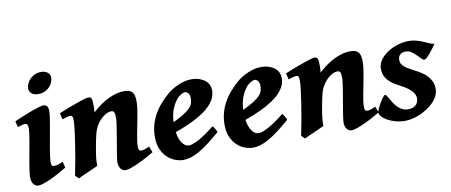

<svg xmlns="http://www.w3.org/2000/svg" viewBox="-62 -907 2753 1173"><g transform="rotate(-10 1314.0 -320.5)"><path d="M275.9 -59.6Q252.9 -45.9 227.3 -31.7Q201.7 -17.6 177 -6.1Q152.3 5.4 130.9 12.7Q109.4 20 94.7 20Q78.1 20 65.9 4.6Q53.7 -10.7 53.7 -37.1Q53.7 -51.8 56.9 -75.9Q60.1 -100.1 64.9 -128.9Q69.8 -157.7 75.7 -188.5Q81.5 -219.2 86.4 -247.1Q91.3 -274.9 94.5 -297.6Q97.7 -320.3 97.7 -332Q97.7 -343.3 96.2 -349.9Q94.7 -356.4 92.3 -359.6Q89.8 -362.8 85.9 -363.8Q82 -364.7 77.6 -364.7Q73.7 -364.7 66.4 -363Q59.1 -361.3 51.8 -358.9Q43 -356.4 33.7 -353L24.4 -390.6Q44.9 -399.9 72.5 -411.4Q100.1 -422.9 127.2 -433.1Q154.3 -443.4 176.8 -450.2Q199.2 -457 209.5 -457Q223.1 -457 231.2 -447.8Q239.3 -438.5 239.3 -416Q239.3 -401.9 235.8 -377.4Q232.4 -353 227.3 -324Q222.2 -294.9 216.3 -262.9Q210.4 -231 205.3 -201.9Q200.2 -172.9 196.8 -148.4Q193.4 -124 193.4 -109.9Q193.4 -94.7 196.5 -87.9Q199.7 -81.1 208 -81.1Q215.3 -81.1 221.7 -82Q228 -83 234.6 -85Q241.2 -86.9 248.5 -89.8Q255.9 -92.8 266.1 -97.2ZM286.6 -616.2Q286.6 -602.5 280.5 -587.4Q274.4 -572.3 262.5 -559.6Q250.5 -546.9 232.9 -538.6Q215.3 -530.3 192.4 -530.3Q177.7 -530.3 167 -533.9Q156.2 -537.6 149.4 -543.9Q142.6 -550.3 139.4 -558.1Q136.2 -565.9 136.2 -574.2Q136.2 -587.4 142.3 -602.5Q148.4 -617.7 160.6 -630.6Q172.9 -643.6 190.2 -652.1Q207.5 -660.6 230.5 -660.6Q245.1 -660.6 255.9 -656.7Q266.6 -652.8 273.4 -646.7Q280.3 -640.6 283.4 -632.6Q286.6 -624.5 286.6 -616.2Z M816.9 -59.6Q794.9 -46.4 768.8 -32.2Q742.7 -18.1 717.5 -6.6Q692.4 4.9 670.7 12.5Q648.9 20 635.7 20Q618.7 20 606.7 4.6Q594.7 -10.7 594.7 -37.1Q594.7 -45.9 597.7 -65.9Q600.6 -85.9 605 -111.8Q609.4 -137.7 614.3 -166.5Q619.1 -195.3 623.5 -221.9Q627.9 -248.5 630.9 -270Q633.8 -291.5 633.8 -302.7Q633.8 -329.1 629.6 -339.4Q625.5 -349.6 611.3 -349.6Q605 -349.6 594.7 -346.7Q584.5 -343.8 572.3 -336.4Q560.1 -329.1 546.6 -316.2Q533.2 -303.2 520.5 -283.2Q505.9 -259.8 497.8 -227.1Q489.7 -194.3 481.4 -147Q477.5 -125 475.1 -109.1Q472.7 -93.3 471.4 -80.8Q470.2 -68.4 470 -57.9Q469.7 -47.4 470.2 -36.6Q465.8 -34.2 456.3 -29.8Q446.8 -25.4 434.3 -19.8Q421.9 -14.2 408.2 -8.1Q394.5 -2 382.1 3.4Q369.6 8.8 360.1 13.4Q350.6 18.1 346.7 20L325.7 0Q335.9 -48.8 345 -100.3Q354 -151.9 361.1 -198Q368.2 -244.1 372.3 -280Q376.5 -315.9 376.5 -333Q376.5 -344.2 375.2 -350.8Q374 -357.4 371.6 -360.6Q369.1 -363.8 365.7 -364.7Q362.3 -365.7 357.9 -365.7Q353.5 -365.7 345.7 -363.8Q337.9 -361.8 330.1 -359.4Q321.3 -356.4 310.5 -353L300.8 -391.6Q314.5 -397.5 332.3 -404.8Q350.1 -412.1 369.1 -419.2Q388.2 -426.3 407.2 -433.1Q426.3 -439.9 442.6 -445.3Q459 -450.7 470.9 -453.9Q482.9 -457 488.3 -457Q495.1 -457 499.8 -454.8Q504.4 -452.6 507.1 -446.8Q509.8 -440.9 511 -430.2Q512.2 -419.4 512.2 -401.9Q512.2 -391.6 511.7 -382.1Q511.2 -372.6 509.8 -360.4Q563 -409.2 614.3 -433.1Q665.5 -457 709.5 -457Q724.6 -457 736.8 -454.1Q749 -451.2 757.6 -443.1Q766.1 -435.1 770.5 -420.2Q774.9 -405.3 774.9 -381.8Q774.9 -364.7 772 -341.8Q769 -318.8 764.4 -293.2Q759.8 -267.6 754.4 -240.7Q749 -213.9 744.4 -189.5Q739.7 -165 736.8 -144.3Q733.9 -123.5 733.9 -109.9Q733.9 -93.3 738.3 -87.2Q742.7 -81.1 751.5 -81.1Q757.3 -81.1 762.2 -82Q767.1 -83 772.5 -85Q777.8 -86.9 784.9 -89.8Q792 -92.8 802.2 -97.2Z M1241.2 -371.1Q1241.2 -357.9 1238 -342.5Q1234.9 -327.1 1225.3 -310.3Q1215.8 -293.5 1198.2 -274.9Q1180.7 -256.3 1151.4 -236.8Q1122.1 -217.3 1079.6 -196.8Q1037.1 -176.3 978 -155.3Q984.9 -110.8 1002.9 -86.2Q1021 -61.5 1044.4 -61.5Q1065.4 -61.5 1105.7 -83Q1146 -104.5 1205.1 -151.9Q1208 -150.4 1211.9 -144.8Q1215.8 -139.2 1219.5 -132.6Q1223.1 -126 1226.1 -120.1L1230 -112.3Q1189.9 -77.6 1156.7 -52.5Q1123.5 -27.3 1095.2 -11.2Q1066.9 4.9 1042.2 12.5Q1017.6 20 994.6 20Q973.1 20 947.3 11Q921.4 2 899.2 -17.8Q877 -37.6 862.1 -69.6Q847.2 -101.6 847.2 -147.9Q847.2 -186 856.4 -220.5Q865.7 -254.9 882.8 -285.9Q899.9 -316.9 924.1 -344.7Q948.2 -372.6 978.5 -398.4Q989.3 -407.7 1005.9 -418Q1022.5 -428.2 1042.2 -437Q1062 -445.8 1083.3 -451.4Q1104.5 -457 1125 -457Q1154.8 -457 1176.8 -449.5Q1198.7 -441.9 1213.1 -429.7Q1227.5 -417.5 1234.4 -402.1Q1241.2 -386.7 1241.2 -371.1ZM1022 -352.5Q1011.2 -338.4 1003.2 -324Q995.1 -309.6 989.3 -293.5Q983.4 -277.3 980 -258.8Q976.6 -240.2 975.6 -217.8Q1018.6 -238.3 1044.2 -254.6Q1069.8 -271 1083.3 -285.6Q1096.7 -300.3 1100.6 -314.5Q1104.5 -328.6 1104.5 -344.2Q1104.5 -364.3 1095.7 -375.2Q1086.9 -386.2 1074.2 -386.2Q1070.3 -386.2 1064 -383.8Q1057.6 -381.3 1050.3 -377Q1043 -372.6 1035.4 -366.5Q1027.8 -360.4 1022 -352.5Z M1673.3 -371.1Q1673.3 -357.9 1670.2 -342.5Q1667 -327.1 1657.5 -310.3Q1647.9 -293.5 1630.4 -274.9Q1612.8 -256.3 1583.5 -236.8Q1554.2 -217.3 1511.7 -196.8Q1469.2 -176.3 1410.2 -155.3Q1417 -110.8 1435.1 -86.2Q1453.1 -61.5 1476.6 -61.5Q1497.6 -61.5 1537.8 -83Q1578.1 -104.5 1637.2 -151.9Q1640.1 -150.4 1644 -144.8Q1647.9 -139.2 1651.6 -132.6Q1655.3 -126 1658.2 -120.1L1662.1 -112.3Q1622.1 -77.6 1588.9 -52.5Q1555.7 -27.3 1527.3 -11.2Q1499 4.9 1474.4 12.5Q1449.7 20 1426.8 20Q1405.3 20 1379.4 11Q1353.5 2 1331.3 -17.8Q1309.1 -37.6 1294.2 -69.6Q1279.3 -101.6 1279.3 -147.9Q1279.3 -186 1288.6 -220.5Q1297.9 -254.9 1314.9 -285.9Q1332 -316.9 1356.2 -344.7Q1380.4 -372.6 1410.6 -398.4Q1421.4 -407.7 1438 -418Q1454.6 -428.2 1474.4 -437Q1494.1 -445.8 1515.4 -451.4Q1536.6 -457 1557.1 -457Q1586.9 -457 1608.9 -449.5Q1630.9 -441.9 1645.3 -429.7Q1659.7 -417.5 1666.5 -402.1Q1673.3 -386.7 1673.3 -371.1ZM1454.1 -352.5Q1443.4 -338.4 1435.3 -324Q1427.2 -309.6 1421.4 -293.5Q1415.5 -277.3 1412.1 -258.8Q1408.7 -240.2 1407.7 -217.8Q1450.7 -238.3 1476.3 -254.6Q1502 -271 1515.4 -285.6Q1528.8 -300.3 1532.7 -314.5Q1536.6 -328.6 1536.6 -344.2Q1536.6 -364.3 1527.8 -375.2Q1519 -386.2 1506.3 -386.2Q1502.4 -386.2 1496.1 -383.8Q1489.7 -381.3 1482.4 -377Q1475.1 -372.6 1467.5 -366.5Q1460 -360.4 1454.1 -352.5Z M2219.7 -59.6Q2197.8 -46.4 2171.6 -32.2Q2145.5 -18.1 2120.4 -6.6Q2095.2 4.9 2073.5 12.5Q2051.8 20 2038.6 20Q2021.5 20 2009.5 4.6Q1997.6 -10.7 1997.6 -37.1Q1997.6 -45.9 2000.5 -65.9Q2003.4 -85.9 2007.8 -111.8Q2012.2 -137.7 2017.1 -166.5Q2022 -195.3 2026.4 -221.9Q2030.8 -248.5 2033.7 -270Q2036.6 -291.5 2036.6 -302.7Q2036.6 -329.1 2032.5 -339.4Q2028.3 -349.6 2014.2 -349.6Q2007.8 -349.6 1997.6 -346.7Q1987.3 -343.8 1975.1 -336.4Q1962.9 -329.1 1949.5 -316.2Q1936 -303.2 1923.3 -283.2Q1908.7 -259.8 1900.6 -227.1Q1892.6 -194.3 1884.3 -147Q1880.4 -125 1877.9 -109.1Q1875.5 -93.3 1874.3 -80.8Q1873 -68.4 1872.8 -57.9Q1872.6 -47.4 1873 -36.6Q1868.7 -34.2 1859.1 -29.8Q1849.6 -25.4 1837.2 -19.8Q1824.7 -14.2 1811 -8.1Q1797.4 -2 1784.9 3.4Q1772.5 8.8 1762.9 13.4Q1753.4 18.1 1749.5 20L1728.5 0Q1738.8 -48.8 1747.8 -100.3Q1756.8 -151.9 1763.9 -198Q1771 -244.1 1775.1 -280Q1779.3 -315.9 1779.3 -333Q1779.3 -344.2 1778.1 -350.8Q1776.9 -357.4 1774.4 -360.6Q1772 -363.8 1768.6 -364.7Q1765.1 -365.7 1760.7 -365.7Q1756.3 -365.7 1748.5 -363.8Q1740.7 -361.8 1732.9 -359.4Q1724.1 -356.4 1713.4 -353L1703.6 -391.6Q1717.3 -397.5 1735.1 -404.8Q1752.9 -412.1 1772 -419.2Q1791 -426.3 1810.1 -433.1Q1829.1 -439.9 1845.5 -445.3Q1861.8 -450.7 1873.8 -453.9Q1885.7 -457 1891.1 -457Q1897.9 -457 1902.6 -454.8Q1907.2 -452.6 1909.9 -446.8Q1912.6 -440.9 1913.8 -430.2Q1915 -419.4 1915 -401.9Q1915 -391.6 1914.6 -382.1Q1914.1 -372.6 1912.6 -360.4Q1965.8 -409.2 2017.1 -433.1Q2068.4 -457 2112.3 -457Q2127.4 -457 2139.6 -454.1Q2151.9 -451.2 2160.4 -443.1Q2168.9 -435.1 2173.3 -420.2Q2177.7 -405.3 2177.7 -381.8Q2177.7 -364.7 2174.8 -341.8Q2171.9 -318.8 2167.2 -293.2Q2162.6 -267.6 2157.2 -240.7Q2151.9 -213.9 2147.2 -189.5Q2142.6 -165 2139.6 -144.3Q2136.7 -123.5 2136.7 -109.9Q2136.7 -93.3 2141.1 -87.2Q2145.5 -81.1 2154.3 -81.1Q2160.2 -81.1 2165 -82Q2169.9 -83 2175.3 -85Q2180.7 -86.9 2187.7 -89.8Q2194.8 -92.8 2205.1 -97.2Z M2628.4 -412.1Q2620.6 -400.9 2609.6 -386.5Q2598.6 -372.1 2587.6 -358.9Q2576.7 -345.7 2566.9 -336.7Q2557.1 -327.6 2551.8 -327.6Q2543.5 -327.6 2533.2 -338.4Q2522.9 -349.1 2510 -362.1Q2497.1 -375 2481.9 -385.7Q2466.8 -396.5 2448.7 -396.5Q2421.4 -396.5 2410.2 -384Q2398.9 -371.6 2398.9 -351.1Q2398.9 -338.9 2404.3 -328.9Q2409.7 -318.8 2420.2 -309.8Q2430.7 -300.8 2446 -292Q2461.4 -283.2 2481 -272.9Q2501 -262.7 2520.3 -250.5Q2539.6 -238.3 2554.4 -222.4Q2569.3 -206.5 2578.6 -186.8Q2587.9 -167 2587.9 -141.1Q2587.9 -118.7 2577.9 -97.9Q2567.9 -77.1 2550.8 -59.3Q2533.7 -41.5 2511.5 -26.9Q2489.3 -12.2 2465.3 -1.7Q2441.4 8.8 2417 14.4Q2392.6 20 2371.6 20Q2337.9 20 2309.6 11.7Q2281.2 3.4 2260.7 -8.5Q2240.2 -20.5 2228.8 -33.9Q2217.3 -47.4 2217.3 -57.6Q2217.3 -64.9 2224.6 -81.3Q2231.9 -97.7 2241.9 -114.7Q2252 -131.8 2261.7 -144.8Q2271.5 -157.7 2276.9 -157.7Q2281.2 -157.7 2286.6 -149.4Q2292 -141.1 2299.1 -128.9Q2306.2 -116.7 2315.2 -102.1Q2324.2 -87.4 2336.7 -75.2Q2349.1 -63 2364.7 -54.7Q2380.4 -46.4 2400.9 -46.4Q2431.6 -46.4 2448.5 -62Q2465.3 -77.6 2465.3 -104Q2465.3 -120.1 2456.8 -134Q2448.2 -147.9 2434.1 -160.2Q2419.9 -172.4 2402.1 -182.9Q2384.3 -193.4 2366.2 -203.1Q2340.3 -216.3 2323.5 -230.2Q2306.6 -244.1 2296.9 -258.5Q2287.1 -272.9 2283.2 -288.1Q2279.3 -303.2 2279.3 -318.8Q2279.3 -349.6 2298.3 -375Q2317.4 -400.4 2346.2 -418.7Q2375 -437 2409.4 -447Q2443.8 -457 2474.6 -457Q2501 -457 2522.2 -450.9Q2543.5 -444.8 2561.5 -437.3Q2579.6 -429.7 2595.7 -422.4Q2611.8 -415 2628.4 -412.1Z"/></g></svg>

Font: Gentium Book Basic
Style: Bold Italic
Weight: 700
Italic angle: -8°
Designer: J. Victor Gaultney and Annie Olsen
Foundry: SIL International
Version: Version 1.102; 2013; Maintenance release